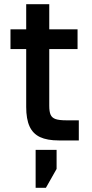

<svg xmlns="http://www.w3.org/2000/svg" viewBox="-20 -670 440 916"><path d="M105 -160V-436H30V-530H105V-650H215V-530H350V-436H215V-165Q215 -137 221.5 -122.5Q228 -108 245 -102Q262 -96 296 -96H356V0H261Q205 0 171 -16Q137 -32 121 -67Q105 -102 105 -160ZM150 45H250V136L199 226H150Z"/></svg>

Font: .
Style: 
Weight: 500
Designer: A.Korolkova, Vitaly Kuzmin
Foundry: ParaType Ltd
Version: Version 1.000; Glyphs 3.2, build 3192.0